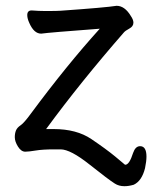

<svg xmlns="http://www.w3.org/2000/svg" viewBox="-20 -507 530 662"><path d="M409 135Q390 135 376 126Q355 113 289 60.5Q223 8 189 8H167Q127 8 103 12Q79 16 67 16Q53 16 42 -1.5Q31 -19 31 -34Q31 -47 35 -57Q39 -67 51 -75Q63 -83 87 -116Q210 -282 324 -408Q150 -395 122 -391Q97 -391 81 -428Q74 -443 74 -455Q74 -471 89 -471Q115 -469 136 -469Q180 -469 189 -470Q345 -481 382 -487Q410 -487 431 -452Q440 -439 440 -429Q440 -416 426 -408.5Q412 -401 407 -395Q257 -223 139 -62Q140 -62 165 -62Q244 -62 295 -27.5Q346 7 377 32.5Q408 58 411 61H412Q426 61 439 20Q447 -3 463 -3Q485 -3 485 33Q485 49 480 73Q469 117 441 130Q424 135 409 135Z"/></svg>

Font: LXGW WenKai TC
Style: Bold
Weight: 700
Designer: LXGW / Fontworks Inc.
Foundry: LXGW / Fontworks Inc.
Version: Version 1.330;April 28, 2024